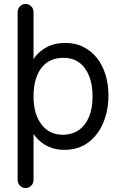

<svg xmlns="http://www.w3.org/2000/svg" viewBox="-20 -749 613 979"><path d="M309 15Q264 15 231.5 0.5Q199 -14 177.5 -35Q156 -56 144 -77L151 -83V169Q151 186 139 198Q127 210 110 210Q94 210 82 198Q70 186 70 169V-688Q70 -705 82 -717Q94 -729 110 -729Q127 -729 139 -717Q151 -705 151 -688V-433L146 -437Q163 -474 207 -502Q251 -530 314 -530Q365 -530 405.5 -509.5Q446 -489 474.5 -453Q503 -417 518 -368Q533 -319 533 -262Q533 -186 506.5 -123Q480 -60 430 -22.5Q380 15 309 15ZM299 -62Q348 -62 382 -86Q416 -110 434 -153.5Q452 -197 452 -257Q452 -318 434 -362.5Q416 -407 382.5 -431Q349 -455 300 -454Q228 -453 189.5 -400.5Q151 -348 151 -257Q151 -168 191 -115Q231 -62 299 -62Z"/></svg>

Font: National Park
Style: Regular
Weight: 400
Designer: Andrea Herstowski, Ben Hoepner
Version: Version 1.009